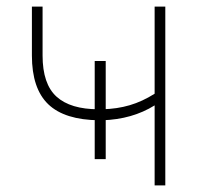

<svg xmlns="http://www.w3.org/2000/svg" viewBox="-20 -559 618 579"><path d="M289.1 -196.3 298.8 -206.1V-79.1H265.6V-206.1L279.3 -196.3Q174.8 -197.3 125.5 -244.6Q76.2 -292 76.2 -391.6V-539.1H108.4V-391.6Q108.4 -305.7 150.4 -267.6Q192.4 -229.5 277.3 -229.5L265.6 -222.7V-375H298.8V-222.7L289.1 -229.5Q333 -230.5 371.1 -241.7Q409.2 -252.9 446.3 -276.4V-539.1H478.5V0H446.3V-241.2Q378.9 -199.2 289.1 -196.3Z"/></svg>

Font: Min Sans VF VF
Style: Regular
Weight: 400
Designer: Jinseong-Kim, NotoSansCJK, Nunito
Foundry: Jinseong-Kim
Version: Version 1.420;Glyphs 3.1.2 (3151)